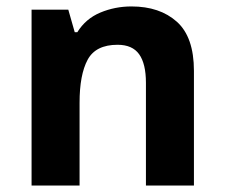

<svg xmlns="http://www.w3.org/2000/svg" viewBox="-20 -576 697 596"><path d="M388 -556Q476 -556 529 -508.5Q582 -461 582 -356V0H433V-319Q433 -378 412 -407.5Q391 -437 345 -437Q277 -437 252 -390.5Q227 -344 227 -257V0H78V-546H192L212 -476H220Q246 -518 291.5 -537Q337 -556 388 -556Z"/></svg>

Font: Noto Naskh Arabic
Style: Regular
Weight: 400
Designer: Monotype Design Team, David Williams, Mohamad Dakak and Nizar Qandah
Foundry: Monotype Imaging Inc.
Version: Version 2.013